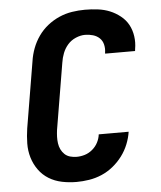

<svg xmlns="http://www.w3.org/2000/svg" viewBox="-53 -789 707 844"><g transform="rotate(-5 300.0 -367.5)"><path d="M251 8Q218 8 186.5 1.5Q155 -5 129 -21Q103 -37 85 -62Q67 -87 58 -117Q49 -147 49.5 -179.5Q50 -212 55 -245L104 -538Q108 -566 118.5 -594Q129 -622 146.5 -647Q164 -672 188 -691Q212 -710 239.5 -722Q267 -734 296 -738.5Q325 -743 353 -743Q382 -743 410 -739.5Q438 -736 462.5 -726Q487 -716 508.5 -699Q530 -682 542.5 -659Q555 -636 559 -608Q563 -580 558 -552L557 -543H425V-547Q428 -565 424 -582.5Q420 -600 408 -611.5Q396 -623 379 -628Q362 -633 344 -633Q324 -633 303 -624Q282 -615 267.5 -598.5Q253 -582 245 -561.5Q237 -541 234 -520L185 -227Q183 -212 182.5 -197.5Q182 -183 184 -168.5Q186 -154 192 -141.5Q198 -129 208 -119.5Q218 -110 232 -106Q246 -102 261 -102Q279 -102 297 -107.5Q315 -113 330.5 -126Q346 -139 355 -156.5Q364 -174 366 -192H498Q494 -165 483 -137.5Q472 -110 454 -86Q436 -62 412.5 -43Q389 -24 362 -12.5Q335 -1 306.5 3.5Q278 8 251 8Z"/></g></svg>

Font: Iosevka Aile Extrabold Oblique
Style: Regular
Weight: 800
Italic angle: -9°
Designer: Belleve Invis
Foundry: Belleve Invis
Version: Version 31.1.0; ttfautohint (v1.8.4)